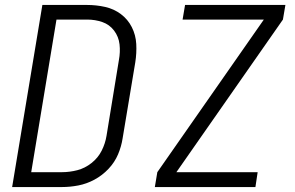

<svg xmlns="http://www.w3.org/2000/svg" viewBox="-20 -755 1192 775"><path d="M605 0H1011L1020 -60H692L1122 -676L1132 -735H727L717 -676H1045L615 -60ZM29 0H230Q263 0 296.5 -6.5Q330 -13 361.5 -30Q393 -47 418 -73.5Q443 -100 456.5 -132Q470 -164 475 -197L526 -503Q532 -541 530 -577.5Q528 -614 512 -645.5Q496 -677 468 -698Q440 -719 404.5 -727Q369 -735 331 -735H151ZM230 -60H106L208 -676H332Q364 -676 393 -666Q422 -656 440.5 -631.5Q459 -607 462.5 -576Q466 -545 460 -513L410 -207Q405 -176 390.5 -147Q376 -118 349.5 -97Q323 -76 292 -68Q261 -60 230 -60Z"/></svg>

Font: Iosevka Sparkle Light Oblique
Style: Regular
Weight: 300
Italic angle: -9°
Designer: Belleve Invis
Foundry: Belleve Invis
Version: Version 4.5.0; ttfautohint (v1.8.3)